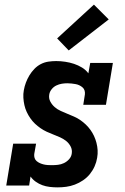

<svg xmlns="http://www.w3.org/2000/svg" viewBox="-20 -802 540 830"><path d="M229 8Q212 8 195 6Q178 4 163 -1.5Q148 -7 134.5 -16.5Q121 -26 112 -39L106 0H7L37 -181H136L128 -136Q127 -127 129.5 -119Q132 -111 138.5 -105.5Q145 -100 153 -96.5Q161 -93 169.5 -91Q178 -89 187 -88.5Q196 -88 204 -88Q217 -88 230.5 -89.5Q244 -91 256.5 -97Q269 -103 278.5 -113.5Q288 -124 290 -137Q293 -154 285.5 -168.5Q278 -183 266 -192.5Q254 -202 239.5 -208.5Q225 -215 210.5 -220.5Q196 -226 182 -232.5Q168 -239 155 -248Q142 -257 131 -267.5Q120 -278 111 -291Q102 -304 95.5 -318Q89 -332 85.5 -347.5Q82 -363 81 -379.5Q80 -396 83 -412Q86 -429 92 -445Q98 -461 107 -476Q116 -491 128.5 -504Q141 -517 156.5 -525Q172 -533 189 -535.5Q206 -538 223 -538Q242 -538 262 -535Q282 -532 300 -526Q318 -520 334.5 -510Q351 -500 362 -485L370 -530H468L438 -349H340L347 -394Q348 -403 345.5 -411Q343 -419 336.5 -424.5Q330 -430 322.5 -433.5Q315 -437 306.5 -438.5Q298 -440 289 -441Q280 -442 271 -442Q259 -442 247 -440Q235 -438 223.5 -432.5Q212 -427 203.5 -416.5Q195 -406 193 -394Q190 -377 197.5 -363Q205 -349 216.5 -339Q228 -329 242.5 -322.5Q257 -316 271.5 -310Q286 -304 300 -298Q314 -292 327 -283Q340 -274 351 -263.5Q362 -253 371 -240.5Q380 -228 386.5 -214Q393 -200 397 -184.5Q401 -169 402 -153Q403 -137 400 -120Q397 -101 389 -83Q381 -65 368.5 -49.5Q356 -34 339 -22.5Q322 -11 303.5 -4Q285 3 266 5.5Q247 8 229 8ZM277 -584 227 -636 386 -782 450 -718Z"/></svg>

Font: Iosevka Slab Oblique
Style: Bold
Weight: 700
Italic angle: -9°
Monospace: yes
Designer: Belleve Invis
Foundry: Belleve Invis
Version: Version 11.1.1; ttfautohint (v1.8.3)